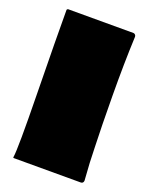

<svg xmlns="http://www.w3.org/2000/svg" viewBox="-123 -696 596 762"><g transform="rotate(20 175.5 -314.5)"><path d="M30 -629H307Q311 -629 314.5 -625.5Q318 -622 318 -617Q313 -503 314 -368Q315 -233 318 -151Q319 -89 325 -12Q325 -7 322 -3.5Q319 0 314 0H31Q27 0 28 -4Q34 -40 30 -272Q26 -518 26 -625Q27 -626 30 -629Z"/></g></svg>

Font: Cubao Free 
Style: Regular
Weight: 400
Designer: Aaron Amar
Version: Version 001.001